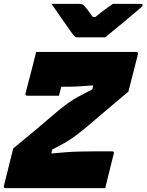

<svg xmlns="http://www.w3.org/2000/svg" viewBox="-45 -967 754 987"><path d="M496 0H-17Q-27 0 -25 -11L23 -204Q88 -257 142.5 -303Q197 -349 258 -401Q288 -425 310 -440.5Q332 -456 358.5 -470.5Q385 -485 430 -508L434 -528Q383 -524 353 -522.5Q323 -521 291 -521H270Q267 -509 264 -497.5Q261 -486 258 -475H95Q84 -475 86 -486Q95 -522 103 -552Q111 -582 120 -617Q129 -652 141 -700H655Q666 -700 664 -688L615 -496Q554 -445 500.5 -399.5Q447 -354 388 -304Q356 -278 333.5 -262Q311 -246 286.5 -232Q262 -218 223 -198L219 -178Q260 -182 294.5 -184.5Q329 -187 366 -188Q403 -189 448 -189H532Q543 -189 540 -178Q529 -132 518 -89.5Q507 -47 496 0ZM496 -775H352Q345 -775 340.5 -778.5Q336 -782 327 -794Q320 -804 301 -830.5Q282 -857 260 -889Q238 -921 220 -947H361Q372 -947 376.5 -945Q381 -943 387 -938Q394 -931 404.5 -917.5Q415 -904 432 -880Q438 -880 446 -880Q475 -904 495.5 -919Q516 -934 535 -947H679Q690 -947 688 -939Q687 -935 683 -931.5Q679 -928 663 -914Q648 -902 626 -883Q604 -864 579 -843.5Q554 -823 532 -805Q510 -787 496 -775Z"/></svg>

Font: Recursive Sn Lnr St Blk
Style: Italic
Weight: 900
Italic angle: -15°
Version: Version 1.079;hotconv 1.0.112;makeotfexe 2.5.65598; ttfautoh